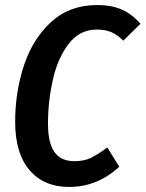

<svg xmlns="http://www.w3.org/2000/svg" viewBox="-20 -725 576 760"><path d="M536 -631 468 -564Q445 -587 421 -597.5Q397 -608 363 -608Q295 -608 251.5 -551Q208 -494 189 -408.5Q170 -323 170 -236Q170 -158 196 -122.5Q222 -87 274 -87Q313 -87 339.5 -100Q366 -113 405 -141L452 -65Q366 15 253 15Q154 15 97 -51.5Q40 -118 40 -243Q40 -361 75 -466.5Q110 -572 183 -638.5Q256 -705 364 -705Q423 -705 463.5 -686.5Q504 -668 536 -631Z"/></svg>

Font: Fira Sans Extra Condensed Medium
Style: Italic
Weight: 500
Width: 3
Italic angle: -8°
Designer: Carrois Corporate & Edenspiekermann AG
Foundry: Carrois Corporate GbR & Edenspiekermann AG
Version: Version 4.203